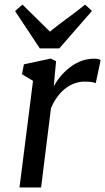

<svg xmlns="http://www.w3.org/2000/svg" viewBox="-20 -826 463 846"><path d="M65.9 0H161.1L204.6 -349.6C242.7 -438 304.7 -466.3 351.6 -466.3C375.5 -466.3 392.1 -464.4 401.9 -459.5L423.3 -561C418 -566.4 403.3 -567.4 393.6 -567.4C300.3 -567.4 236.3 -483.9 216.8 -445.3L227.1 -556.2L203.6 -567.9L85.4 -542.5L76.7 -499L125.5 -469.7ZM155.3 -612.8H241.2L385.3 -777.8L355 -805.7C310.1 -768.1 245.6 -725.1 200.2 -686.5L79.1 -805.7L46.4 -777.3Z"/></svg>

Font: Merriweather
Style: Italic
Weight: 400
Italic angle: -7.5°
Designer: Eben Sorkin
Foundry: Eben Sorkin
Version: Version 1.001